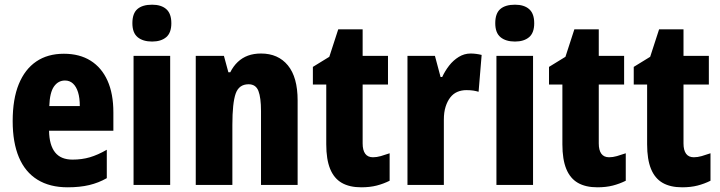

<svg xmlns="http://www.w3.org/2000/svg" viewBox="-20 -788 3068 818"><path d="M252 -559Q319 -559 366 -529.5Q413 -500 438 -444.5Q463 -389 463 -309V-231H189Q190 -170 214.5 -139Q239 -108 289 -108Q329 -108 363 -118Q397 -128 435 -150V-29Q400 -9 360 0.5Q320 10 268 10Q192 10 139.5 -22.5Q87 -55 60.5 -118Q34 -181 34 -272Q34 -366 60 -429.5Q86 -493 134.5 -526Q183 -559 252 -559ZM257 -445Q228 -445 210 -419.5Q192 -394 190 -336H320Q320 -371 312.5 -395Q305 -419 291 -432Q277 -445 257 -445Z M705 -550V0H549V-550ZM628 -768Q667 -768 688.5 -749Q710 -730 710 -689Q710 -648 688 -629.5Q666 -611 628 -611Q589 -611 566.5 -629.5Q544 -648 544 -689Q544 -731 565.5 -749.5Q587 -768 628 -768Z M1092 -560Q1165 -560 1206.5 -509.5Q1248 -459 1248 -360V0H1092V-315Q1092 -372 1081 -400.5Q1070 -429 1039 -429Q998 -429 984 -389Q970 -349 970 -256V0H814V-550H934L953 -480H961Q974 -506 993 -524Q1012 -542 1036.5 -551Q1061 -560 1092 -560Z M1569 -118Q1585 -118 1602.5 -123Q1620 -128 1640 -135V-18Q1614 -5 1585 2.5Q1556 10 1519 10Q1469 10 1436 -9Q1403 -28 1386.5 -68.5Q1370 -109 1370 -173V-428H1313V-503L1383 -546L1421 -663H1525V-550H1633V-428H1525V-177Q1525 -148 1536 -133Q1547 -118 1569 -118Z M1985 -560Q1996 -560 2008 -558.5Q2020 -557 2032 -554L2019 -397Q2009 -400 1997 -402Q1985 -404 1967 -404Q1946 -404 1928.5 -396.5Q1911 -389 1898.5 -373Q1886 -357 1878.5 -333.5Q1871 -310 1871 -278V0H1716V-550H1833L1857 -460H1864Q1876 -486 1893.5 -508.5Q1911 -531 1934.5 -545.5Q1958 -560 1985 -560Z M2251 -550V0H2095V-550ZM2174 -768Q2213 -768 2234.5 -749Q2256 -730 2256 -689Q2256 -648 2234 -629.5Q2212 -611 2174 -611Q2135 -611 2112.5 -629.5Q2090 -648 2090 -689Q2090 -731 2111.5 -749.5Q2133 -768 2174 -768Z M2575 -118Q2591 -118 2608.5 -123Q2626 -128 2646 -135V-18Q2620 -5 2591 2.5Q2562 10 2525 10Q2475 10 2442 -9Q2409 -28 2392.5 -68.5Q2376 -109 2376 -173V-428H2319V-503L2389 -546L2427 -663H2531V-550H2639V-428H2531V-177Q2531 -148 2542 -133Q2553 -118 2575 -118Z M2936 -118Q2952 -118 2969.5 -123Q2987 -128 3007 -135V-18Q2981 -5 2952 2.5Q2923 10 2886 10Q2836 10 2803 -9Q2770 -28 2753.5 -68.5Q2737 -109 2737 -173V-428H2680V-503L2750 -546L2788 -663H2892V-550H3000V-428H2892V-177Q2892 -148 2903 -133Q2914 -118 2936 -118Z"/></svg>

Font: Noto Sans Display Condensed ExtraBold
Style: Regular
Weight: 800
Width: 3
Designer: Monotype Design Team
Foundry: Monotype Imaging Inc.
Version: Version 2.003